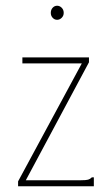

<svg xmlns="http://www.w3.org/2000/svg" viewBox="-20 -649 390 669"><path d="M43 -17 265 -428H58V-449H290V-432L70 -21H263Q280 -21 287 -23Q294 -25 300 -31H307V0H43ZM179 -580Q170 -580 163.5 -587Q157 -594 157 -604Q157 -615 163.5 -622Q170 -629 179 -629Q188 -629 195 -622Q202 -615 202 -604Q202 -594 195 -587Q188 -580 179 -580Z"/></svg>

Font: Inconsolata ExtraCondensed ExtraLight
Style: Regular
Weight: 200
Width: 2
Monospace: yes
Designer: Raph Levien, Cyreal, Brenton Simpson
Foundry: Raph Levien, Cyreal, Google
Version: Version 3.001; ttfautohint (v1.8.2.53-6de2)